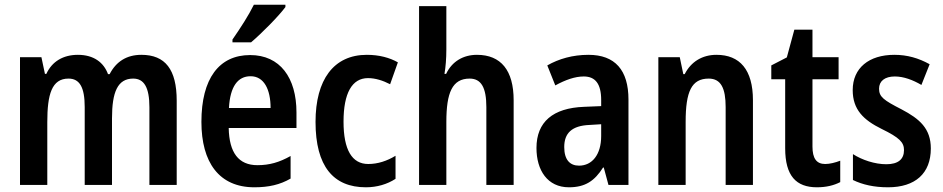

<svg xmlns="http://www.w3.org/2000/svg" viewBox="-20 -786 4009 816"><path d="M581 -553C519 -553 474 -525 446 -471H439C421 -520 379 -553 311 -553C249 -553 201 -525 177 -472H171L156 -543H65V0H181V-267C181 -385 200 -452 271 -452C318 -452 340 -416 340 -331V0H456V-283C456 -395 480 -452 546 -452C592 -452 615 -415 615 -330V0H731V-358C731 -491 682 -553 581 -553Z M1193 -756V-766H1059C1037 -721 1002 -667 968 -618V-606H1047C1093 -645 1165 -718 1193 -756ZM1043 -552C911 -552 836 -452 836 -268C836 -96 911 10 1061 10C1122 10 1170 -1 1215 -27V-123C1167 -96 1125 -84 1074 -84C994 -84 954 -137 952 -242H1240V-308C1240 -456 1170 -552 1043 -552ZM1045 -462C1102 -462 1130 -406 1130 -327H953C958 -419 991 -462 1045 -462Z M1535 10C1582 10 1626 -3 1661 -26V-124C1625 -102 1586 -89 1545 -89C1476 -89 1440 -149 1440 -269C1440 -390 1476 -454 1544 -454C1575 -454 1607 -444 1638 -428L1671 -521C1636 -541 1591 -553 1539 -553C1398 -553 1321 -447 1321 -268C1321 -79 1397 10 1535 10Z M1877 -576V-760H1761V0H1877V-268C1877 -392 1902 -452 1976 -452C2025 -452 2047 -414 2047 -331V0H2163V-360C2163 -487 2109 -553 2007 -553C1949 -553 1901 -525 1876 -472H1869C1874 -501 1877 -537 1877 -576Z M2481 -553C2414 -553 2355 -536 2306 -508L2340 -423C2384 -447 2424 -461 2461 -461C2510 -461 2535 -430 2535 -361V-335L2462 -332C2330 -327 2260 -268 2260 -157C2260 -62 2307 10 2398 10C2467 10 2507 -17 2543 -74H2546L2566 0H2651V-363C2651 -488 2594 -553 2481 -553ZM2486 -255 2535 -258V-208C2535 -128 2496 -82 2441 -82C2402 -82 2378 -107 2378 -161C2378 -220 2410 -252 2486 -255Z M3025 -553C2965 -553 2917 -524 2890 -471H2884L2869 -543H2778V0H2894V-268C2894 -397 2919 -452 2992 -452C3044 -452 3064 -411 3064 -331V0H3180V-360C3180 -490 3124 -553 3025 -553Z M3487 -89C3450 -89 3433 -113 3433 -163V-449H3544V-543H3433V-660H3356L3324 -542L3258 -508V-449H3317V-156C3317 -38 3364 10 3452 10C3491 10 3524 2 3551 -12V-103C3530 -95 3507 -89 3487 -89Z M3936 -155C3936 -240 3888 -281 3812 -321C3736 -360 3716 -374 3716 -409C3716 -441 3740 -461 3783 -461C3821 -461 3860 -446 3896 -425L3931 -513C3884 -539 3836 -553 3781 -553C3673 -553 3604 -497 3604 -403C3604 -320 3650 -276 3727 -238C3803 -201 3822 -181 3822 -148C3822 -109 3797 -88 3747 -88C3698 -88 3644 -106 3605 -131V-21C3646 -1 3695 10 3754 10C3870 10 3936 -49 3936 -155Z"/></svg>

Font: Noto Sans Lao UI Cond SemBd
Style: Regular
Weight: 600
Width: 3
Designer: Monotype Design Team
Foundry: Monotype Imaging Inc.
Version: Version 2.000